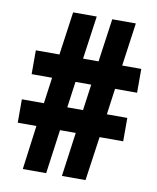

<svg xmlns="http://www.w3.org/2000/svg" viewBox="-81 -778 689 841"><g transform="rotate(10 263.5 -357.0)"><path d="M415 -416H513V-522H428L455 -714H350L323 -522H254L281 -714H176L149 -522H44V-416H135L119 -300H21V-196H104L78 0H182L209 -196H279L252 0H357L385 -196H490V-300H399ZM223 -300 239 -416H309L293 -300Z"/></g></svg>

Font: Noto Sans Khmer UI ExtraCondensed ExtraBold
Style: Regular
Weight: 800
Width: 2
Designer: Danh Hong and the Monotype Design Team
Foundry: Monotype Imaging Inc.
Version: Version 2.002